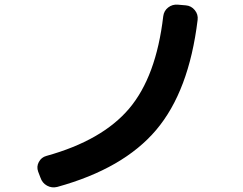

<svg xmlns="http://www.w3.org/2000/svg" viewBox="-20 -768 1040 823"><path d="M153.3 -6.8 143.6 -32.2Q135.7 -53.7 146.5 -73.7Q157.2 -93.8 178.7 -99.6Q418 -166 533.7 -302.7Q649.4 -439.5 679.7 -698.2Q682.6 -721.7 700.7 -735.8Q718.8 -750 742.2 -748L776.4 -745.1Q799.8 -743.2 814.9 -724.6Q830.1 -706.1 827.1 -682.6Q790 -377 649.4 -210.9Q508.8 -44.9 225.6 33.2Q202.1 39.1 181.6 27.8Q161.1 16.6 153.3 -6.8Z"/></svg>

Font: Rounded Mgen+ 1m bold
Style: Bold
Weight: 700
Designer: [Source Han Sans]
Ryoko NISHIZUKA  (kana & ideographs); Paul D. Hunt (Latin, Greek & Cyrillic); Wenlong ZHANG  (bopomofo
Version: Version 1.059.20150602